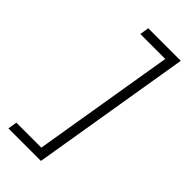

<svg xmlns="http://www.w3.org/2000/svg" viewBox="-297 -887 1093 1093"><g transform="rotate(45 250.0 -340.0)"><path d="M27 143 36 88H237L379 -768H178L187 -823H449L289 143Z"/></g></svg>

Font: Iosevka Curly Slab Light
Style: Italic
Weight: 300
Italic angle: -9°
Monospace: yes
Designer: Belleve Invis
Foundry: Belleve Invis
Version: Version 22.1.2; ttfautohint (v1.8.4)